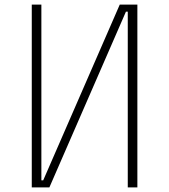

<svg xmlns="http://www.w3.org/2000/svg" viewBox="-20 -820 740 840"><path d="M581 0H539V-769H531L196 0H119V-800H161V-31H169L504 -800H581Z"/></svg>

Font: Martian Mono Thin
Style: Regular
Weight: 100
Monospace: yes
Designer: Roman Shamin
Foundry: Evil Martians
Version: Version 1.000; ttfautohint (v1.8.4.7-5d5b)